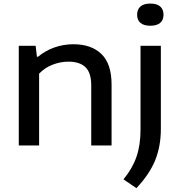

<svg xmlns="http://www.w3.org/2000/svg" viewBox="-20 -794 980 1048"><path d="M82.5 -544H174.5L181.5 -484.5H188Q226.5 -517 276.5 -534.8Q326.5 -552.5 381 -552.5Q478.5 -552.5 533.8 -499Q589 -445.5 589 -332V0H478V-327.5Q478 -397 446.5 -427.2Q415 -457.5 354 -457.5Q310.5 -457.5 267.8 -441.2Q225 -425 193.5 -392V0H82.5ZM654 185Q703 125.5 725 61.5Q747 -2.5 747 -85.5V-544H858V-90Q858 4.5 826.8 81.2Q795.5 158 724.5 233ZM728.5 -713.5Q728.5 -743 746.8 -758.8Q765 -774.5 800.5 -774.5Q836 -774.5 854.2 -758.8Q872.5 -743 872.5 -713.5Q872.5 -684.5 854.2 -669Q836 -653.5 800.5 -653.5Q765 -653.5 746.8 -669Q728.5 -684.5 728.5 -713.5Z"/></svg>

Font: Encode Sans Expanded Medium
Style: Regular
Weight: 500
Width: 7
Designer: Multiple Designers
Foundry: Impallari Type
Version: Version 2.000